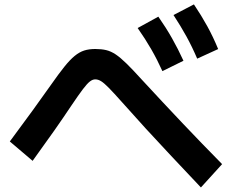

<svg xmlns="http://www.w3.org/2000/svg" viewBox="-20 -838 1040 861"><path d="M708.3 -519Q685 -570.6 658.3 -617Q631.7 -663.3 597.3 -712.3L690 -763.3Q724.3 -714.3 751.3 -666.6Q778.3 -619 802.7 -565.6ZM864.3 -575Q842 -627.3 816.2 -674.3Q790.3 -721.3 758 -770.6L849.6 -818.3Q883 -768.6 909.5 -720.5Q936 -672.3 958.3 -618ZM881 2.6Q808.7 -74 748 -138.4Q687.4 -202.7 633.5 -261.7Q579.7 -320.7 527 -380Q490 -421.7 468.5 -443.5Q447 -465.4 433.7 -473.7Q420.3 -482.1 407.3 -482.1Q395.3 -482.1 383.2 -472.7Q371 -463.4 352 -438.4Q333 -413.4 299.7 -364Q265.6 -312.7 224 -253.4Q182.3 -194 126.3 -116.7L24 -203.6Q81.4 -280.7 126.7 -343.2Q172 -405.7 208.7 -457.7Q243 -506.7 268.2 -538.2Q293.4 -569.7 314.7 -587.1Q336 -604.6 357.7 -611.5Q379.3 -618.3 407.3 -618.3Q434.7 -618.3 456 -613.3Q477.3 -608.3 498.8 -594Q520.3 -579.6 547.8 -552.6Q575.3 -525.7 614.6 -482.3Q710 -379 797.6 -286.5Q885.3 -194 976 -102Z"/></svg>

Font: M PLUS 1 Thin
Style: Regular
Weight: 100
Designer: Coji Morishita
Foundry: UNDERFOREST DESIGN
Version: Version 1.001